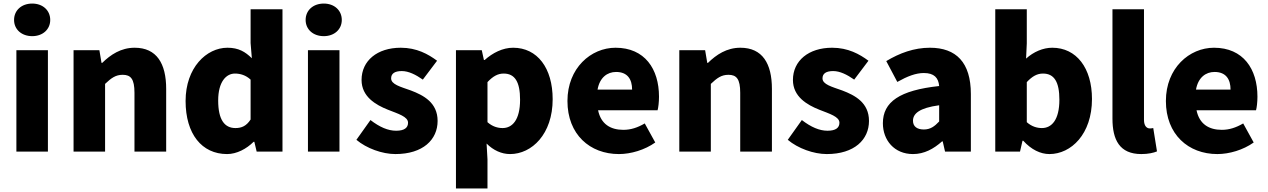

<svg xmlns="http://www.w3.org/2000/svg" viewBox="-20 -851 7122 1078"><path d="M72 0H249V-569H72ZM161 -648C220 -648 262 -686 262 -739C262 -793 220 -831 161 -831C101 -831 59 -793 59 -739C59 -686 101 -648 161 -648Z M393 0H570V-380C605 -413 629 -431 669 -431C714 -431 735 -408 735 -330V0H913V-352C913 -494 860 -583 736 -583C659 -583 601 -544 554 -498H550L538 -569H393Z M1255 14C1309 14 1364 -15 1404 -55H1408L1421 0H1566V-799H1387V-609L1394 -524C1357 -560 1320 -583 1257 -583C1139 -583 1022 -471 1022 -284C1022 -99 1113 14 1255 14ZM1302 -132C1241 -132 1205 -178 1205 -287C1205 -392 1250 -438 1299 -438C1329 -438 1360 -429 1387 -404V-180C1363 -143 1336 -132 1302 -132Z M1709 0H1886V-569H1709ZM1798 -648C1857 -648 1899 -686 1899 -739C1899 -793 1857 -831 1798 -831C1738 -831 1696 -793 1696 -739C1696 -686 1738 -648 1798 -648Z M2200 14C2355 14 2437 -67 2437 -172C2437 -275 2358 -316 2287 -343C2228 -364 2176 -377 2176 -411C2176 -438 2196 -452 2236 -452C2274 -452 2314 -432 2354 -404L2434 -510C2384 -547 2320 -583 2230 -583C2098 -583 2010 -510 2010 -402C2010 -308 2090 -262 2158 -235C2216 -212 2271 -196 2271 -162C2271 -134 2251 -117 2204 -117C2159 -117 2112 -137 2060 -177L1981 -66C2038 -18 2126 14 2200 14Z M2540 207H2717V44L2712 -45C2750 -7 2796 14 2844 14C2966 14 3083 -98 3083 -294C3083 -469 2997 -583 2861 -583C2802 -583 2746 -554 2701 -514H2697L2685 -569H2540ZM2802 -132C2775 -132 2745 -140 2717 -165V-390C2748 -423 2775 -438 2808 -438C2871 -438 2900 -391 2900 -291C2900 -177 2856 -132 2802 -132Z M3455 14C3522 14 3600 -9 3659 -51L3600 -158C3559 -134 3521 -122 3480 -122C3408 -122 3354 -154 3338 -232H3672C3676 -245 3680 -277 3680 -308C3680 -464 3600 -583 3436 -583C3298 -583 3166 -469 3166 -284C3166 -96 3292 14 3455 14ZM3335 -348C3347 -416 3390 -447 3439 -447C3504 -447 3529 -405 3529 -348Z M3794 0H3971V-380C4006 -413 4030 -431 4070 -431C4115 -431 4136 -408 4136 -330V0H4314V-352C4314 -494 4261 -583 4137 -583C4060 -583 4002 -544 3955 -498H3951L3939 -569H3794Z M4622 14C4777 14 4859 -67 4859 -172C4859 -275 4780 -316 4709 -343C4650 -364 4598 -377 4598 -411C4598 -438 4618 -452 4658 -452C4696 -452 4736 -432 4776 -404L4856 -510C4806 -547 4742 -583 4652 -583C4520 -583 4432 -510 4432 -402C4432 -308 4512 -262 4580 -235C4638 -212 4693 -196 4693 -162C4693 -134 4673 -117 4626 -117C4581 -117 4534 -137 4482 -177L4403 -66C4460 -18 4548 14 4622 14Z M5106 14C5169 14 5222 -15 5269 -57H5273L5286 0H5431V-323C5431 -501 5348 -583 5201 -583C5112 -583 5031 -553 4956 -508L5018 -391C5075 -423 5122 -441 5167 -441C5225 -441 5249 -414 5253 -368C5031 -344 4937 -279 4937 -159C4937 -64 5001 14 5106 14ZM5167 -124C5130 -124 5106 -140 5106 -173C5106 -213 5142 -245 5253 -260V-169C5227 -141 5203 -124 5167 -124Z M5872 14C5994 14 6111 -98 6111 -295C6111 -469 6024 -583 5888 -583C5836 -583 5783 -560 5741 -522L5745 -607V-799H5568V0H5707L5721 -61H5725C5770 -11 5822 14 5872 14ZM5830 -132C5803 -132 5773 -140 5745 -165V-390C5776 -423 5803 -438 5836 -438C5899 -438 5928 -391 5928 -291C5928 -177 5884 -132 5830 -132Z M6388 14C6427 14 6457 7 6476 -1L6455 -132C6445 -130 6441 -130 6435 -130C6421 -130 6403 -141 6403 -178V-799H6226V-185C6226 -66 6266 14 6388 14Z M6815 14C6882 14 6960 -9 7019 -51L6960 -158C6919 -134 6881 -122 6840 -122C6768 -122 6714 -154 6698 -232H7032C7036 -245 7040 -277 7040 -308C7040 -464 6960 -583 6796 -583C6658 -583 6526 -469 6526 -284C6526 -96 6652 14 6815 14ZM6695 -348C6707 -416 6750 -447 6799 -447C6864 -447 6889 -405 6889 -348Z"/></svg>

Font: Noto Sans CJK Black
Style: Bold
Weight: 900
Designer: Ryoko NISHIZUKA (kana & ideographs); Paul D. Hunt (Latin, Greek & Cyrillic); Wenlong ZHANG (bopomofo); Sandoll Communica
Foundry: Adobe Systems Incorporated
Version: Version 1.000;PS 1;hotconv 1.0.78;makeotf.lib2.5.61930